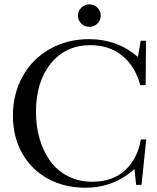

<svg xmlns="http://www.w3.org/2000/svg" viewBox="-20 -858 729 891"><path d="M341.8 -785.6Q341.8 -807.1 357.4 -822.5Q373 -837.9 394.5 -837.9Q416.5 -837.9 431.9 -822.8Q447.3 -807.6 447.3 -785.6Q447.3 -763.7 431.9 -748.5Q416.5 -733.4 394.5 -733.4Q372.6 -733.4 357.2 -748.5Q341.8 -763.7 341.8 -785.6ZM376.5 13.2Q279.8 13.2 203.4 -28.1Q127 -69.3 83.5 -145.5Q40 -221.7 40 -320.8Q40 -421.4 84.5 -502.4Q128.9 -583.5 210 -629.9Q291 -676.3 394 -676.3Q523.9 -676.3 620.1 -593.8L632.8 -668.9H657.7L655.8 -462.9H630.9Q606.9 -551.3 546.9 -599.9Q486.8 -648.4 399.4 -648.4Q285.6 -648.4 216.3 -564Q147 -479.5 147 -338.4Q147 -271 164.3 -212.4Q181.6 -153.8 213.9 -109.6Q246.1 -65.4 296.1 -40Q346.2 -14.6 407.7 -14.6Q502.9 -14.6 560.8 -68.1Q618.7 -121.6 633.8 -210.9H658.7L636.7 0H611.8L604 -73.7Q507.8 13.2 376.5 13.2Z"/></svg>

Font: Elstob
Style: Regular
Weight: 400
Designer: Peter S. Baker
Version: Version 1.015